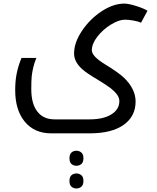

<svg xmlns="http://www.w3.org/2000/svg" viewBox="-20 -505 879 1073"><path d="M266.1 240.2Q172.4 240.2 118.7 175.3Q64.9 110.4 64.9 -1Q64.9 -53.2 73.5 -95.2Q82 -137.2 100.1 -181.2H183.1Q171.9 -153.3 165.8 -127.7Q159.7 -102.1 157.2 -78.1Q154.8 -54.2 154.8 -6.8Q154.8 74.2 188.5 118.2Q222.2 162.1 285.2 162.1H481Q557.6 162.1 602.3 134.3Q647 106.4 647 60.1Q647 41.5 634.3 23.9Q621.6 6.3 600.1 -10.7Q578.6 -27.8 526.9 -59.1Q466.8 -94.7 442.9 -115.5Q418.9 -136.2 406.5 -158.4Q394 -180.7 394 -207Q394 -266.6 438.2 -332.8Q482.4 -398.9 547.9 -441.9Q613.3 -484.9 674.8 -484.9Q698.7 -484.9 741.9 -471.2Q785.2 -457.5 804.2 -444.8L768.1 -377.9Q753.4 -385.3 726.3 -390.1Q699.2 -395 678.2 -395Q644.5 -395 599.9 -367.7Q555.2 -340.3 524.2 -300.3Q493.2 -260.3 493.2 -224.1Q493.2 -190.4 567.9 -145Q641.6 -100.1 672.6 -70.8Q703.6 -41.5 720.7 -7.6Q737.8 26.4 737.8 62Q737.8 145.5 670.9 192.9Q604 240.2 481 240.2ZM407.2 548.3Q390.6 548.3 379.4 538.3Q368.2 528.3 368.2 506.3Q368.2 483.9 379.4 474.1Q390.6 464.4 407.2 464.4Q422.9 464.4 434.6 474.1Q446.3 483.9 446.3 506.3Q446.3 528.3 434.6 538.3Q422.9 548.3 407.2 548.3ZM407.2 421.4Q390.6 421.4 379.4 411.6Q368.2 401.9 368.2 379.4Q368.2 357.4 379.4 347.4Q390.6 337.4 407.2 337.4Q422.9 337.4 434.6 347.4Q446.3 357.4 446.3 379.4Q446.3 401.9 434.6 411.6Q422.9 421.4 407.2 421.4Z"/></svg>

Font: Noto Sans Kufi Arabic
Style: Regular
Weight: 400
Designer: Monotype Design team
Foundry: Monotype Imaging Inc.
Version: Version 1.02